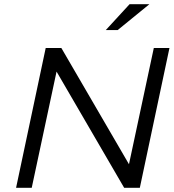

<svg xmlns="http://www.w3.org/2000/svg" viewBox="-20 -900 832 920"><path d="M199 -670 57 0H132L251 -557L575 0H650L792 -670H717L598 -113L274 -670ZM487 -756H544L696 -880H601Z"/></svg>

Font: LT Wave Light
Style: Italic
Weight: 300
Designer: Daniel Lyons
Version: Version 2.5 (Glyphs App)